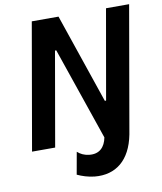

<svg xmlns="http://www.w3.org/2000/svg" viewBox="-96 -776 882 1047"><g transform="rotate(-10 345.5 -253.0)"><path d="M30 0H158L249 -521H256L432 -8C422 44 391 78 333 71C307 68 287 58 270 43L248 166C276 179 307 189 343 193C459 204 542 139 569 0L691 -700H563L476 -204H469L300 -700H152Z"/></g></svg>

Font: Fixel Text 20240404 SemiBold
Style: Italic
Weight: 600
Width: 4
Italic angle: -10°
Designer: AlfaBravo + MacPaw
Foundry: Kyrylo Tkachov, Marchela Mozhyna, Serhii Makarenko, Maria Weinstein, Zakhar Kryvoshyya
Version: Version 1.211;Glyphs 3.2 (3225)